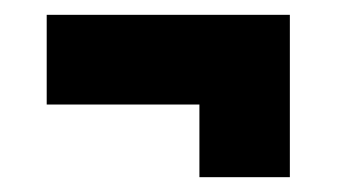

<svg xmlns="http://www.w3.org/2000/svg" viewBox="-20 -317 455 259"><path d="M249 -78V-176H43V-297H371V-78Z"/></svg>

Font: Saira Ultra Condensed Black
Style: Regular
Weight: 900
Width: 1
Designer: Hector Gatti with collaboration of the Omnibus-Type team
Foundry: Omnibus-Type
Version: Version 1.001; ttfautohint (v1.8)